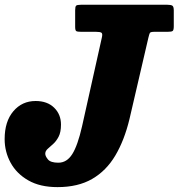

<svg xmlns="http://www.w3.org/2000/svg" viewBox="-54 -770 750 806"><path d="M-34.5 -186Q-34.5 -260 2 -303Q38.5 -346 95.5 -346Q144.5 -346 173.2 -318Q202 -290 202 -247Q202 -215 192 -196Q182 -177 169 -165.5Q156 -154 146 -145Q136 -136 136 -124.5Q136 -114.5 147.2 -100.8Q158.5 -87 191 -87Q226.5 -87 249.2 -122.8Q272 -158.5 290.5 -240L373.5 -612Q377.5 -628.5 372 -632.5Q366.5 -636.5 348 -636.5H286Q271.5 -636.5 266.5 -639.2Q261.5 -642 261.5 -657V-726.5Q261.5 -742 265.5 -746Q269.5 -750 285 -750H649Q664 -750 669.8 -746Q675.5 -742 675.5 -726V-660Q675.5 -644 671 -640.2Q666.5 -636.5 650.5 -636.5H595Q577.5 -636.5 575 -631.5Q572.5 -626.5 569 -612L489.5 -270Q468 -181 430 -117Q392 -53 332.8 -18.8Q273.5 15.5 187.5 15.5Q114 15.5 64.8 -12.8Q15.5 -41 -9.5 -87Q-34.5 -133 -34.5 -186Z"/></svg>

Font: Besley* Narrow Heavy
Style: Italic
Weight: 800
Width: 4
Italic angle: -13°
Designer: Owen Earl
Foundry: indestructible type*
Version: Version 3.000; ttfautohint (v1.8.3)